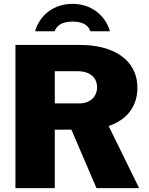

<svg xmlns="http://www.w3.org/2000/svg" viewBox="-20 -975 772 995"><path d="M60 0H264V-303H350L480 0H701L543 -322C636 -353 692 -422 692 -520C692 -669 562 -742 397 -742H60ZM389 -439H264V-606H385C442 -606 483 -575 483 -523C483 -474 448 -439 389 -439ZM448 -813H550C525 -898 451 -955 356 -955C261 -955 186 -899 162 -813H263C275 -845 304 -863 356 -863C408 -863 438 -845 448 -813Z"/></svg>

Font: Bisquit Text
Style: Bold
Weight: 800
Version: Version 1.004;Glyphs 3.2.3 (3260)